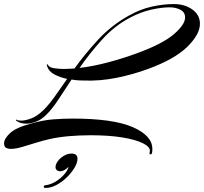

<svg xmlns="http://www.w3.org/2000/svg" viewBox="-47 -691 1003 944"><path d="M84 -83Q63 -83 48.5 -89Q34 -95 32 -99Q31 -101 32 -102.5Q33 -104 35 -102Q41 -98 58 -98Q77 -98 106 -108.5Q135 -119 168 -151Q195 -178 223 -217.5Q251 -257 283 -303Q250 -310 221.5 -324.5Q193 -339 184 -367Q182 -375 185 -375Q188 -375 190 -370Q197 -359 220 -355.5Q243 -352 267 -352Q282 -352 295.5 -353Q309 -354 316 -354H319Q370 -425 435 -495.5Q500 -566 586 -614Q643 -646 699.5 -658.5Q756 -671 808 -671Q861 -671 898.5 -644.5Q936 -618 936 -574Q936 -522 874 -461Q812 -400 681 -352Q608 -325 526.5 -308.5Q445 -292 365 -295Q352 -295 337 -296Q322 -297 305 -300Q269 -245 238 -198.5Q207 -152 179 -125Q154 -101 128 -92Q102 -83 84 -83ZM344 -357Q412 -365 486.5 -385Q561 -405 626 -429Q752 -475 807.5 -522.5Q863 -570 863 -605Q863 -631 840 -643Q817 -655 787 -655Q748 -655 696.5 -643.5Q645 -632 592 -604Q516 -564 455 -496.5Q394 -429 344 -357ZM693 68Q686 68 689 58Q690 55 690 50Q690 30 654 12.5Q618 -5 553 -15.5Q488 -26 399 -26Q344 -26 292 -21.5Q240 -17 196 -7Q165 0 129.5 11Q94 22 62 31.5Q30 41 7 41Q-8 41 -17.5 35.5Q-27 30 -27 14Q-27 -9 2.5 -36.5Q32 -64 104 -83Q163 -100 212 -104Q261 -108 310 -108Q509 -108 605.5 -66Q702 -24 702 41Q702 45 702 48.5Q702 52 701 57Q700 68 693 68ZM177 233Q168 233 168 227Q168 221 175 220Q202 217 227 201.5Q252 186 269.5 165.5Q287 145 290 129Q283 137 271.5 144Q260 151 249 151Q239 151 232.5 145.5Q226 140 226 131Q226 118 235 104.5Q244 91 254 84Q279 64 304 64Q334 64 334 89Q334 109 319.5 133.5Q305 158 281.5 181Q258 204 230.5 218.5Q203 233 177 233Z"/></svg>

Font: Arizonia
Style: Regular
Weight: 400
Designer: Robert E. Leuschke
Foundry: Robert E. Leuschke
Version: Version 1.010; ttfautohint (v1.8.4.7-5d5b)